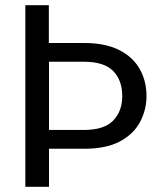

<svg xmlns="http://www.w3.org/2000/svg" viewBox="-20 -718 619 738"><path d="M168.4 -218.5H302.3Q380.5 -218.5 415.2 -254.6Q449.9 -290.6 449.9 -349Q449.9 -409.1 415.2 -444.9Q380.5 -480.7 302.3 -480.7H168.4ZM543.1 -349Q543.1 -296.1 518.6 -249.7Q494.2 -203.3 441.5 -174.7Q388.9 -146.2 302.3 -146.2H168.4V0H77.4V-698H167.7V-552.8H302.3Q384.5 -552.8 437.8 -525.8Q491.1 -498.8 517.1 -452.6Q543.1 -406.5 543.1 -349Z"/></svg>

Font: Poppins Variable
Style: Regular
Weight: 100
Designer: Jonny Pinhorn
Foundry: Indian Type Foundry
Version: Version 6.000